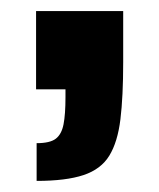

<svg xmlns="http://www.w3.org/2000/svg" viewBox="-20 -161 287 346"><path d="M46 165V97Q70 97 80.5 89Q91 81 94.5 63Q98 45 98 14V0H45V-141H202V-49Q202 13 197 54Q192 95 177 119.5Q162 144 130.5 154.5Q99 165 46 165Z"/></svg>

Font: Saira ExtraCondensed Black
Style: Regular
Weight: 900
Width: 2
Designer: Hector Gatti with collaboration of the Omnibus-Type team
Foundry: Omnibus-Type
Version: Version 1.101